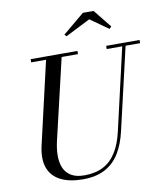

<svg xmlns="http://www.w3.org/2000/svg" viewBox="-103 -1054 993 1152"><g transform="rotate(-10 394.0 -478.0)"><path d="M309 14.5Q227.5 14.5 173.8 -12.5Q120 -39.5 100 -93.8Q80 -148 99 -230L219 -750H314L194.5 -240Q183.5 -193 183.2 -151Q183 -109 196.8 -76.8Q210.5 -44.5 241 -26Q271.5 -7.5 321.5 -7.5Q388.5 -7.5 436.2 -32.2Q484 -57 515.2 -106.5Q546.5 -156 563.5 -230L683 -750H703.5L583 -230Q565 -151.5 531 -97Q497 -42.5 442.5 -14Q388 14.5 309 14.5ZM124 -730.5V-750H409V-730.5ZM584 -730.5V-750H787.5V-730.5ZM360 -848 349 -859.5 481 -969.5H546L634.5 -859.5L622 -846.5L511.5 -924.5Z"/></g></svg>

Font: Bodoni Moda SC 11pt
Style: Italic
Weight: 400
Italic angle: -13°
Version: Version 2.005